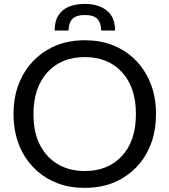

<svg xmlns="http://www.w3.org/2000/svg" viewBox="-20 -924 840 952"><path d="M400.5 7.5Q327 7.5 267.8 -14.5Q208.5 -36.5 164.2 -76Q120 -115.5 91.5 -168Q47 -251 47 -358.5Q47 -433.5 68.2 -494.8Q89.5 -556 127.2 -602Q165 -648 216 -677.5Q295.5 -724.5 400.5 -724.5Q474 -724.5 533.2 -702.2Q592.5 -680 636.8 -640.5Q681 -601 709 -548.5Q753.5 -466 753.5 -358.5Q753.5 -283 732.5 -221.8Q711.5 -160.5 673.8 -114.8Q636 -69 585 -39Q506 7.5 400.5 7.5ZM400.5 -76Q516 -76 585 -151Q654 -226 654 -358.5Q654 -490.5 585 -566Q516 -641 400.5 -641Q283.5 -641 214.8 -565.2Q146 -489.5 146 -358.5Q146 -266 178.8 -204Q211.5 -142 266.5 -110Q324 -76 400.5 -76ZM550.5 -772.5H481.5Q481.5 -809 464 -829Q446 -849.5 401 -849.5Q356 -849.5 338 -829Q320 -809 320 -772.5H251Q251 -819 269.8 -848.2Q288.5 -877.5 322.2 -891Q356 -904.5 401 -904.5Q468.5 -904.5 509.5 -871.8Q550.5 -839 550.5 -772.5Z"/></svg>

Font: Verano Sans
Style: Regular
Weight: 400
Designer: Lukasz Dziedzic with Adam Twardoch and Botio Nikoltchev
Foundry: tyPoland Lukasz Dziedzic
Version: Version 3.001;December 28, 2019;FontCreator 12.0.0.2547 64-b